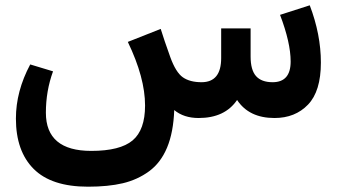

<svg xmlns="http://www.w3.org/2000/svg" viewBox="-20 -445 1280 724"><path d="M1148 -425Q1190 -315 1190 -209Q1190 -101 1141.5 -50.5Q1093 0 1015 0Q919 0 874 -68Q828 0 729 0Q673 0 637 -30Q634 54 610 111.5Q586 169 542 201Q498 233 443 246Q388 259 312 259Q174 259 107 192Q40 125 40 2Q40 -101 94 -202L180 -176Q153 -102 153 -20Q153 124 324 124Q433 124 480 84.5Q527 45 527 -47Q527 -152 462 -287L586 -336Q599 -294 622 -230Q643 -172 669.5 -153.5Q696 -135 740 -135Q814 -135 814 -226V-338H925V-232Q925 -181 945.5 -158Q966 -135 1008 -135Q1076 -135 1076 -213Q1076 -284 1036 -389Z"/></svg>

Font: FiraGO SemiBold
Style: Regular
Weight: 600
Designer: bBox Type
Foundry: bBox Type GmbH
Version: Version 1.001;PS 001.001;hotconv 1.0.88;makeotf.lib2.5.64775